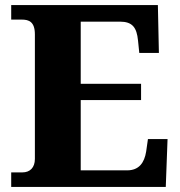

<svg xmlns="http://www.w3.org/2000/svg" viewBox="-20 -734 705 754"><path d="M24 0H631L638 -188H561L554 -139C547 -95 526 -65 479 -65H297V-341H534V-405H297V-649H451C500 -649 517 -626 522 -575L527 -526H604L600 -714H24V-657H66C93 -657 117 -649 117 -599V-110C117 -76 98 -57 68 -57H24Z"/></svg>

Font: Noto Serif Myanmar ExtraBold
Style: Regular
Weight: 800
Designer: Ben Mitchell and the Monotype Design Team
Foundry: Monotype Imaging Inc.
Version: Version 2.106